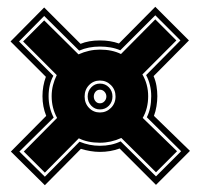

<svg xmlns="http://www.w3.org/2000/svg" viewBox="-20 -580 590 565"><path d="M112 -35 12 -134 116 -239Q105 -266 105 -297Q105 -327 115 -354L11 -458L110 -558L217 -451Q241 -461 274 -461Q305 -461 330 -452L437 -560L536 -461L432 -356Q438 -342 440.5 -327Q443 -312 443 -297Q443 -283 440.5 -267.5Q438 -252 433 -239L539 -136L439 -36L332 -143Q305 -133 274 -133Q260 -133 245.5 -135.5Q231 -138 218 -142ZM112 -60 214 -163Q243 -151 274 -151Q308 -151 335 -164L439 -61L513 -135L412 -235Q425 -260 425 -297Q425 -331 410 -359L511 -461L437 -535L334 -432Q320 -438 305 -440.5Q290 -443 274 -443Q240 -443 213 -431L110 -533L36 -458L137 -357Q123 -331 123 -297Q123 -263 138 -234L37 -134ZM112 -72 50 -134 148 -233Q132 -262 132 -297Q132 -314 136 -329.5Q140 -345 147 -359L48 -458L110 -520L211 -420Q242 -434 274 -434Q310 -434 336 -421L437 -523L499 -461L399 -361Q416 -332 416 -297Q416 -261 400 -233L501 -135L439 -73L337 -174Q306 -160 274 -160Q238 -160 212 -173ZM274 -249Q293 -249 306.5 -262.5Q320 -276 320 -296Q320 -316 306.5 -329.5Q293 -343 274 -343Q255 -343 242 -329.5Q229 -316 229 -296Q229 -276 242 -262.5Q255 -249 274 -249ZM274 -258Q259 -258 248.5 -269Q238 -280 238 -296Q238 -312 248.5 -323Q259 -334 274 -334Q290 -334 300.5 -323Q311 -312 311 -296Q311 -280 300.5 -269Q290 -258 274 -258ZM274 -276Q282 -276 287.5 -282Q293 -288 293 -296Q293 -304 287.5 -310Q282 -316 274 -316Q266 -316 261 -310Q256 -304 256 -296Q256 -288 261 -282Q266 -276 274 -276Z"/></svg>

Font: Alumni Sans Collegiate One SC
Style: Regular
Weight: 400
Designer: Robert E. Leuschke
Foundry: Robert E. Leuschke
Version: Version 1.100